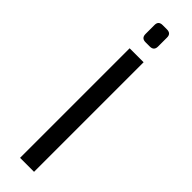

<svg xmlns="http://www.w3.org/2000/svg" viewBox="-296 -861 855 855"><g transform="rotate(45 131.0 -433.5)"><path d="M118 -867H145Q171 -867 171 -842V-785Q171 -759 145 -759H118Q92 -759 92 -785V-842Q92 -867 118 -867ZM175 0H87V-690H175Z"/></g></svg>

Font: Exo 2
Style: Regular
Weight: 400
Designer: Natanael Gama
Version: Version 1.001;PS 001.001;hotconv 1.0.70;makeotf.lib2.5.58329